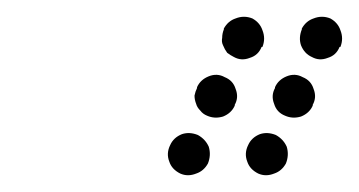

<svg xmlns="http://www.w3.org/2000/svg" viewBox="-20 -586 428 229"><path d="M182 -393Q185 -384 195 -379Q204 -375 214 -379Q223 -382 228 -391Q232 -401 229 -411Q225 -420 216 -425Q206 -429 197 -426Q187 -422 183 -413Q178 -403 182 -393ZM275 -393Q278 -384 288 -379Q297 -375 307 -379Q316 -382 321 -391Q325 -401 322 -411Q318 -420 309 -425Q299 -429 290 -426Q280 -422 276 -413Q271 -403 275 -393ZM212 -472Q212 -467 214 -462Q215 -458 219 -454Q222 -450 227 -448Q236 -444 246 -447Q256 -451 260 -460V-461Q265 -470 261 -480Q258 -490 248 -494Q239 -499 229 -495Q219 -491 215 -482V-481Q213 -477 212 -472ZM307 -462Q310 -452 320 -448Q329 -444 339 -447Q349 -451 353 -460V-461Q358 -470 354 -480Q351 -490 341 -494Q332 -499 322 -495Q312 -491 308 -482V-481Q303 -472 307 -462ZM245 -541Q244 -536 246 -532Q248 -527 251 -523Q255 -520 259 -518Q268 -513 278 -517Q288 -520 292 -530H293Q297 -540 293 -550Q290 -559 281 -564Q271 -568 261 -564Q252 -561 247 -552V-551Q245 -546 245 -541ZM339 -532Q343 -522 352 -518Q361 -513 371 -517Q381 -520 385 -530H386Q390 -540 386 -550Q383 -559 374 -564Q364 -568 354 -564Q345 -561 340 -552V-551Q336 -541 339 -532Z"/></svg>

Font: FRB American Cursive Dotted Black
Style: Bold Italic
Weight: 900
Italic angle: -25°
Version: Version 2.0;Modular Font Editor K font №1